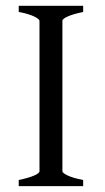

<svg xmlns="http://www.w3.org/2000/svg" viewBox="-20 -635 357 655"><path d="M43.9 0V-21Q77.1 -27.8 95.9 -35.9Q114.7 -43.9 114.7 -50.8V-564Q114.7 -569.8 96.9 -578.6Q79.1 -587.4 43.9 -594.2V-615.2H263.7V-594.2Q230.5 -587.4 211.7 -579.1Q192.9 -570.8 192.9 -564V-50.8Q192.9 -44.9 210.7 -36.4Q228.5 -27.8 263.7 -21V0Z"/></svg>

Font: Noto Serif Devanagari
Style: Bold
Weight: 700
Designer: Monotype Design Team
Foundry: Monotype Imaging Inc.
Version: Version 1.01